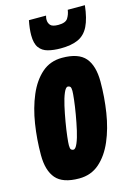

<svg xmlns="http://www.w3.org/2000/svg" viewBox="-118 -828 623 898"><g transform="rotate(-15 193.0 -379.0)"><path d="M151 9Q72 9 39 -29.5Q6 -68 6 -143Q6 -219 17.5 -292.5Q29 -366 54.5 -426Q80 -486 120.5 -521.5Q161 -557 219 -557Q298 -557 331 -518.5Q364 -480 364 -403Q364 -328 352.5 -254.5Q341 -181 315.5 -121.5Q290 -62 249.5 -26.5Q209 9 151 9ZM160 -128Q170 -128 180 -151.5Q190 -175 198 -210.5Q206 -246 212.5 -284Q219 -322 222.5 -352.5Q226 -383 226 -395Q226 -411 221.5 -415.5Q217 -420 210 -420Q200 -420 190 -396.5Q180 -373 172 -337.5Q164 -302 157.5 -264Q151 -226 147.5 -195.5Q144 -165 144 -153Q144 -137 148.5 -132.5Q153 -128 160 -128ZM225 -601Q191 -601 164 -608Q137 -615 122 -635.5Q107 -656 107 -696Q107 -727 115 -767H198Q196 -760 195.5 -756Q195 -752 195 -748Q195 -732 204.5 -721Q214 -710 243 -710Q278 -710 289 -727.5Q300 -745 303 -767H386Q379 -704 361 -667.5Q343 -631 310 -616Q277 -601 225 -601Z"/></g></svg>

Font: Georama ExtraCondensed ExtraBold
Style: Italic
Weight: 800
Width: 2
Italic angle: -9°
Designer: Jean-Baptiste Levee
Foundry: Production Type
Version: Version 1.000